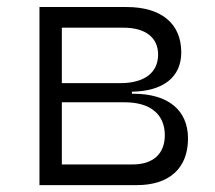

<svg xmlns="http://www.w3.org/2000/svg" viewBox="-20 -538 626 558"><path d="M94.7 0H377.9C472.2 0 526.4 -49.3 526.4 -135.3C526.4 -218.3 468.3 -265.6 367.2 -265.6H363.3V-271.5C454.6 -272.9 506.8 -314 506.8 -385.7C506.8 -469.7 448.7 -517.6 347.7 -517.6H94.7ZM159.7 -60.1V-240.7H342.8C416.5 -240.7 459 -206.1 459 -145C459 -90.8 424.8 -60.1 365.7 -60.1ZM159.7 -296.4V-457.5H339.4C402.8 -457.5 439.5 -428.7 439.5 -379.4C439.5 -326.7 399.4 -296.4 330.1 -296.4Z"/></svg>

Font: Cascadia Code Light
Style: Regular
Weight: 300
Monospace: yes
Designer: Aaron Bell
Foundry: Saja Typeworks
Version: Version 2404.023